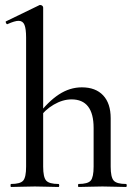

<svg xmlns="http://www.w3.org/2000/svg" viewBox="-20 -745 542 765"><path d="M24 0Q22 0 22 -6Q22 -12 24 -12Q61 -12 72.5 -25.5Q84 -39 84 -81V-595Q84 -630 77.5 -646Q71 -662 54 -662Q39 -662 10 -649Q7 -647 4 -653Q1 -659 4 -660L138 -725Q139 -725 139.5 -725Q140 -725 141 -725Q145 -725 148.5 -722Q152 -719 152 -715V-81Q152 -39 164 -25.5Q176 -12 213 -12Q216 -12 216 -6Q216 0 213 0Q194 0 170 -1Q146 -2 119 -2Q92 -2 67.5 -1Q43 0 24 0ZM293 0Q291 0 291 -6Q291 -12 293 -12Q330 -12 341.5 -25.5Q353 -39 353 -81V-235Q353 -349 265 -349Q230 -349 194 -328Q158 -307 134 -272L129 -284Q171 -340 214.5 -368.5Q258 -397 306 -397Q361 -397 391 -365Q421 -333 421 -274V-81Q421 -39 433 -25.5Q445 -12 482 -12Q485 -12 485 -6Q485 0 482 0Q463 0 439 -1Q415 -2 388 -2Q361 -2 336.5 -1Q312 0 293 0Z"/></svg>

Font: Cormorant Infant Light Medium
Style: Regular
Weight: 500
Version: Version 4.001